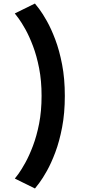

<svg xmlns="http://www.w3.org/2000/svg" viewBox="-20 -837 490 1087"><path d="M178 230.1 64 174Q68.6 169.1 85.1 146.4Q101.6 123.6 123.4 84.2Q145.3 44.8 166.4 -10.8Q187.5 -66.3 201.5 -137.2Q215.4 -208.2 215.4 -294Q215.4 -379.5 201.6 -450.2Q187.8 -520.9 166.8 -576.2Q145.8 -631.6 123.9 -670.9Q101.9 -710.2 85.2 -732.8Q68.5 -755.4 63.7 -760.9L177.7 -817Q183.5 -810.5 202.4 -785.6Q221.3 -760.7 245.6 -717.4Q270 -674.1 293.1 -612.8Q316.3 -551.4 331.6 -471.7Q347 -392 347 -294Q347 -196 331.6 -116Q316.3 -36.1 293.2 25.3Q270.1 86.7 245.8 130Q221.5 173.4 202.6 198.3Q183.8 223.2 178 230.1Z"/></svg>

Font: League Mono Thin Condensed
Style: Regular
Weight: 100
Width: 1
Designer: Tyler Finck
Foundry: The League of Moveable Type / Tyler Finck
Version: Version 2.300;RELEASE